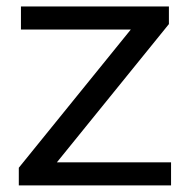

<svg xmlns="http://www.w3.org/2000/svg" viewBox="-20 -562 571 582"><path d="M37 0V-53.5L376.5 -472.5H43.5V-542.5H492V-489L152.5 -70H498.5V0Z"/></svg>

Font: Encode Sans Expanded Expanded
Style: Regular
Weight: 400
Width: 7
Designer: Multiple Designers
Foundry: Impallari Type
Version: Version 3.000; ttfautohint (v1.8.3) -l 8 -r 50 -G 200 -x 14 